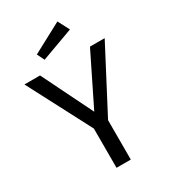

<svg xmlns="http://www.w3.org/2000/svg" viewBox="-218 -1015 986 1119"><g transform="rotate(-30 275.0 -455.5)"><path d="M323 0H227V-264L5 -689H110L278 -348L446 -689H545L323 -265ZM179 -755 155 -804 355 -911 395 -834Z"/></g></svg>

Font: Trujillo
Style: Regular
Weight: 400
Designer: Fira Sans original fonts by bBox Type GmbH, Carrois Corporate GbR, & Edenspiekermann AG / Changes by Cristiano Sobral
Foundry: Fira Sans original fonts by bBox Type GmbH, Carrois Corporate GbR, & Edenspiekermann AG / Changes by Cristiano Sobral
Version: Version 4.301;October 17, 2021;FontCreator 14.0.0.2814 64-bi